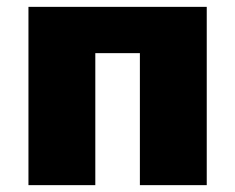

<svg xmlns="http://www.w3.org/2000/svg" viewBox="-20 -540 686 560"><path d="M63 -520H583V0H388V-385H258V0H63Z"/></svg>

Font: Mplus 1p Black
Style: Regular
Weight: 900
Version: Version 1.061